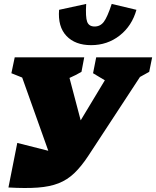

<svg xmlns="http://www.w3.org/2000/svg" viewBox="-20 -952 795 978"><path d="M23 3 68 -224 226 -184 93 -557 38 -579 55 -660H409L395 -586Q366 -569 334 -555L391 -339L514 -543L454 -579L470 -660H755L740 -586Q716 -572 693 -560L429 -157Q394 -104 358.5 -70Q323 -36 278.5 -18.5Q234 -1 172.5 3.5Q111 8 23 3ZM444 -722Q363 -722 318.5 -769Q274 -816 281 -902L419 -932Q415 -865 424 -841Q433 -817 462 -817Q491 -817 509 -841Q527 -865 549 -932L675 -902Q652 -820 589.5 -771Q527 -722 444 -722Z"/></svg>

Font: Piazzolla SC Black
Style: Italic
Weight: 900
Italic angle: -11.3°
Designer: Juan Pablo del Peral
Foundry: Huerta Tipografica
Version: Version 1.330